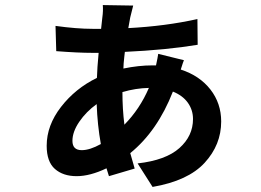

<svg xmlns="http://www.w3.org/2000/svg" viewBox="-20 -696 1040 765"><path d="M475.6 -199.2Q537.1 -261.7 573.2 -345.7Q520.5 -344.7 467.8 -329.1Q467.8 -261.7 475.6 -199.2ZM305.7 -97.7Q337.9 -97.7 381.8 -122.1Q368.2 -197.3 365.2 -281.2Q323.2 -251 295.9 -210.9Q268.6 -170.9 268.6 -134.8Q268.6 -97.7 305.7 -97.7ZM610.4 -481.4 712.9 -456.1Q710.9 -453.1 700.2 -418.9Q775.4 -394.5 818.4 -339.4Q861.3 -284.2 861.3 -211.9Q861.3 -119.1 795.4 -47.4Q729.5 24.4 587.9 48.8L528.3 -44.9Q640.6 -57.6 694.8 -106Q749 -154.3 749 -221.7Q749 -257.8 728.5 -286.6Q708 -315.4 668.9 -331.1Q607.4 -173.8 499 -85.9Q504.9 -63.5 516.6 -24.4L414.1 5.9Q406.2 -19.5 404.3 -25.4Q338.9 5.9 285.2 5.9Q231.4 5.9 198.7 -22.9Q166 -51.8 166 -115.2Q166 -196.3 223.1 -270Q280.3 -343.8 366.2 -385.7Q367.2 -423.8 373 -485.4H348.6Q291 -485.4 204.1 -492.2L201.2 -592.8Q286.1 -581.1 348.6 -581.1H382.8L387.7 -626Q391.6 -653.3 389.6 -675.8L510.7 -673.8Q508.8 -667 499 -627Q498 -620.1 491.2 -584Q639.6 -591.8 766.6 -620.1L767.6 -517.6Q644.5 -497.1 477.5 -489.3Q476.6 -481.4 475.1 -468.3Q473.6 -455.1 472.7 -443.8Q471.7 -432.6 471.7 -422.9Q532.2 -435.5 587.9 -435.5H601.6Q608.4 -466.8 610.4 -481.4Z"/></svg>

Font: Gen Shin Gothic Bold
Style: Bold
Weight: 700
Designer: [Source Han Sans]
Ryoko NISHIZUKA  (kana & ideographs); Paul D. Hunt (Latin, Greek & Cyrillic); Wenlong ZHANG  (bopomofo
Version: Version 1.002.20150607